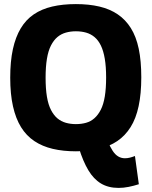

<svg xmlns="http://www.w3.org/2000/svg" viewBox="-20 -730 742 939"><path d="M508 -37Q519 -11 531 7.5Q543 26 558 35Q573 44 591 44Q603 44 615 41Q627 38 640 33L659 171Q634 179 609 184Q584 189 560 189Q510 189 474 167.5Q438 146 412 102.5Q386 59 366 -6ZM351 -123Q378 -123 401 -129.5Q424 -136 442 -152Q460 -168 473 -193.5Q486 -219 492.5 -258Q499 -297 499 -351Q499 -404 492.5 -442.5Q486 -481 473.5 -507Q461 -533 442.5 -548.5Q424 -564 401 -570.5Q378 -577 351 -577Q325 -577 302 -570.5Q279 -564 261 -549Q243 -534 229.5 -508Q216 -482 209.5 -442.5Q203 -403 203 -350Q203 -296 209.5 -257Q216 -218 229.5 -192Q243 -166 261 -151Q279 -136 302 -129.5Q325 -123 351 -123ZM351 10Q289 10 238 -2Q187 -14 148 -40Q109 -66 83 -108Q57 -150 43.5 -210Q30 -270 30 -350Q30 -430 43 -489.5Q56 -549 81.5 -591.5Q107 -634 145.5 -660Q184 -686 235.5 -698Q287 -710 351 -710Q415 -710 466 -698Q517 -686 555.5 -660Q594 -634 620 -592.5Q646 -551 658.5 -491.5Q671 -432 671 -352Q671 -272 658 -211Q645 -150 618.5 -108Q592 -66 553.5 -40Q515 -14 464 -2Q413 10 351 10Z"/></svg>

Font: Georama ExtraCondensed Thin
Style: Bold
Weight: 700
Version: Version 1.001